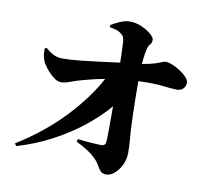

<svg xmlns="http://www.w3.org/2000/svg" viewBox="-90 -913 1181 1069"><g transform="rotate(10 500.0 -379.0)"><path d="M455.1 -759.8 454.1 -771Q472.2 -783.2 502.9 -796.6Q533.7 -810.1 560.1 -810.1Q594.7 -810.1 627.2 -795.7Q659.7 -781.2 680.9 -762.7Q702.1 -744.1 702.1 -731Q702.1 -714.4 691.9 -703.4Q681.6 -692.4 676.8 -668.9Q672.4 -647.5 669.9 -627.2Q667.5 -606.9 666 -588.9Q711.9 -596.7 737.1 -604.7Q762.2 -612.8 774.2 -618.4Q786.1 -624 793 -624Q810.5 -624 834 -614.5Q857.4 -605 879.6 -590.3Q901.9 -575.7 916.5 -559.6Q931.2 -543.5 931.2 -529.8Q931.2 -508.8 918 -495.4Q904.8 -481.9 882.8 -481.9Q854.5 -481.9 802.7 -488.3Q751 -494.6 663.1 -491.2Q663.1 -452.1 663.8 -403.3Q664.6 -354.5 665.8 -306.4Q667 -258.3 668.9 -222.2Q670.4 -197.3 673.6 -161.9Q676.8 -126.5 676.8 -87.9Q676.8 -50.3 661.1 -18.6Q645.5 13.2 622.6 32.5Q599.6 51.8 577.1 51.8Q554.7 51.8 543.5 39.1Q532.2 26.4 522.2 7.6Q512.2 -11.2 493.2 -28.8Q472.2 -49.3 446.5 -65.2Q420.9 -81.1 383.8 -100.1L388.2 -115.2Q426.8 -110.4 461.2 -107.7Q495.6 -105 522 -105Q545.4 -105 546.9 -128.9Q548.3 -149.9 548.6 -203.4Q548.8 -256.8 548.8 -329.1Q496.1 -266.6 421.4 -206.8Q346.7 -147 254.4 -97.7Q162.1 -48.3 56.2 -17.1L46.9 -30.8Q199.2 -125.5 309.1 -241.7Q418.9 -357.9 479 -471.2Q443.8 -464.8 414.3 -457.8Q384.8 -450.7 359.9 -443.8Q322.3 -434.1 291.7 -422.1Q261.2 -410.2 240.2 -410.2Q219.7 -410.2 196 -428.7Q172.4 -447.3 153.3 -471.7Q134.3 -496.1 127.9 -513.2Q122.1 -528.8 120.1 -542.7Q118.2 -556.6 118.2 -580.1L127.9 -585Q150.4 -565.4 172.9 -553.7Q195.3 -542 226.1 -542Q267.6 -542 321.8 -547.6Q376 -553.2 434.3 -560.8Q492.7 -568.4 545.9 -575.2Q545.4 -601.1 544.4 -633.3Q543.5 -665.5 542 -689Q541 -705.6 537.1 -715.8Q533.2 -726.1 522 -734.9Q506.8 -747.6 488.8 -752.2Q470.7 -756.8 455.1 -759.8Z"/></g></svg>

Font: Source Han Serif JP Heavy
Style: Regular
Weight: 900
Designer: Ryoko NISHIZUKA  (kana & ideographs); Frank Grießhammer (Latin, Greek & Cyrillic); Wenlong ZHANG  (bopomofo); Sandoll Co
Foundry: Adobe Systems Incorporated
Version: Version 1.001;PS 1.001;hotconv 16.6.54;makeotf.lib2.5.65590